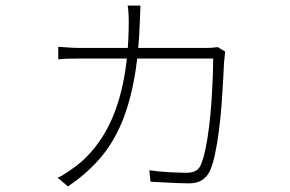

<svg xmlns="http://www.w3.org/2000/svg" viewBox="-20 -620 1040 689"><path d="M484 -600Q483 -586 483 -574.5Q483 -563 482 -548Q478 -422 460 -328.5Q442 -235 410.5 -165.5Q379 -96 332.5 -44.5Q286 7 224 49L187 18Q203 11 221 -1.5Q239 -14 253 -24Q313 -70 355.5 -142Q398 -214 420 -314.5Q442 -415 442 -545Q442 -555 441.5 -564Q441 -573 440.5 -582Q440 -591 438 -600ZM788 -435Q787 -425 786 -415Q785 -405 784 -396Q783 -376 781 -336.5Q779 -297 775.5 -249.5Q772 -202 766 -154Q760 -106 751.5 -66.5Q743 -27 732 -4Q721 17 703 27.5Q685 38 657 38Q641 38 616.5 37Q592 36 565.5 34.5Q539 33 520 32L516 -9Q550 -4 589.5 -2Q629 0 651 0Q666 0 679 -5.5Q692 -11 699 -25Q709 -46 717 -83.5Q725 -121 730.5 -166.5Q736 -212 739 -258Q742 -304 743.5 -344Q745 -384 745 -410H269Q243 -410 225 -409.5Q207 -409 189 -407V-452Q207 -451 226.5 -449.5Q246 -448 269 -448H718Q735 -448 744 -449Q753 -450 761 -451Z"/></svg>

Font: Noto Sans KR ExtraLight
Style: Regular
Weight: 250
Designer: Ryoko NISHIZUKA  (kana, bopomofo & ideographs); Paul D. Hunt (Latin, Greek & Cyrillic); Sandoll Communications , Soo-you
Foundry: Adobe
Version: Version 2.004-H2;hotconv 1.0.118;makeotfexe 2.5.65603